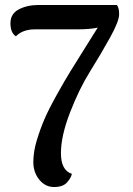

<svg xmlns="http://www.w3.org/2000/svg" viewBox="-20 -743 534 772"><path d="M136 -723H450Q459 -712 459 -685Q459 -658 422.5 -592Q386 -526 342 -455.5Q298 -385 261.5 -290.5Q225 -196 225 -127Q225 -58 269 -44Q266 -28 249.5 -9.5Q233 9 197.5 9Q162 9 138 -20.5Q114 -50 114 -91.5Q114 -133 128 -179Q142 -225 159 -264.5Q176 -304 209.5 -364Q243 -424 263 -456Q283 -488 322.5 -551.5Q362 -615 373 -632Q343 -625 290 -625H121Q71 -625 44 -597Q22 -611 22 -649.5Q22 -688 56 -705.5Q90 -723 136 -723Z"/></svg>

Font: Laila Medium
Style: Regular
Weight: 500
Designer: Hitesh Malaviya
Foundry: Indian Type Foundry
Version: Version 1.302;PS 1.0;hotconv 1.0.78;makeotf.lib2.5.61930; tt